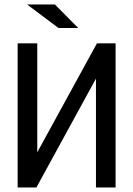

<svg xmlns="http://www.w3.org/2000/svg" viewBox="-20 -830 590 850"><path d="M145 -638.2H58.1V0H141.1L404.8 -481.9V0H491.7V-638.2H409.2L145 -155.8ZM326.2 -706.1 223.1 -810.1H100.1L238.8 -706.1ZM0 -638.2Z"/></svg>

Font: CodeNewRoman Nerd Font Mono
Style: Regular
Weight: 400
Monospace: yes
Designer: Sam Radian
Foundry: Code New Roman
Version: Version 2.00 November 29, 2014;Nerd Fonts 3.2.1